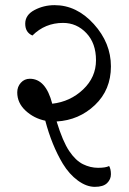

<svg xmlns="http://www.w3.org/2000/svg" viewBox="-20 -676 500 746"><path d="M404 -31Q411 -19 411 1Q411 21 396 35.5Q381 50 348.5 50Q316 50 282.5 25.5Q249 1 224 -40Q181 -112 156 -207Q112 -216 79.5 -246Q47 -276 47 -317Q47 -339 61 -354.5Q75 -370 96 -370Q158 -370 183 -273Q253 -281 303 -328.5Q353 -376 353 -442Q353 -508 315.5 -547.5Q278 -587 225 -587Q155 -587 106 -538Q78 -550 78 -584Q78 -618 114 -637Q150 -656 192 -656Q278 -656 344.5 -582.5Q411 -509 411 -418Q411 -327 349 -268Q287 -209 200 -204Q224 -126 249 -89Q274 -52 302.5 -38Q331 -24 361 -24Q391 -24 404 -31Z"/></svg>

Font: Laila
Style: Regular
Weight: 400
Version: Version 1.301;PS 1.0;hotconv 1.0.78;makeotf.lib2.5.61930; tt